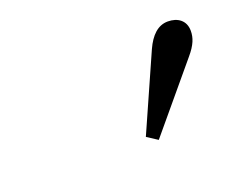

<svg xmlns="http://www.w3.org/2000/svg" viewBox="-52 -847 504 400"><g transform="rotate(-20 200.0 -647.0)"><path d="M219.6 -549.2 242.8 -534.1C282.7 -581.7 321.7 -628.4 361.5 -676C377.9 -695.3 383.2 -709.6 383.2 -725C383.2 -748.3 365.9 -759.6 344.7 -759.6C322.5 -759.6 306.2 -743.6 294 -716.8C269.2 -660.9 244.4 -605.1 219.6 -549.2Z"/></g></svg>

Font: Source Serif Variable
Style: Italic
Weight: 389
Italic angle: -12°
Designer: Frank Grießhammer
Foundry: Adobe Systems Incorporated
Version: Version 3.001;hotconv 1.0.111;makeotfexe 2.5.65597